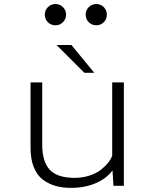

<svg xmlns="http://www.w3.org/2000/svg" viewBox="-20 -900 750 930"><path d="M197 -829Q197 -850.5 212 -865.5Q227 -880.5 248.5 -880.5Q270 -880.5 285 -865.5Q300 -850.5 300 -829Q300 -807.5 285 -792.5Q270 -777.5 248.5 -777.5Q227 -777.5 212 -792.2Q197 -807 197 -829ZM395 -829Q395 -850.5 410 -865.5Q425 -880.5 446.5 -880.5Q468 -880.5 482.8 -865.5Q497.5 -850.5 497.5 -829Q497.5 -807.5 482.8 -792.5Q468 -777.5 446.5 -777.5Q425 -777.5 410 -792.2Q395 -807 395 -829ZM436.5 -547.5H388.5L254 -682H326ZM324 10Q282.5 10 249 0.5Q215.5 -9 187.2 -30.2Q159 -51.5 143.5 -90.5Q128 -129.5 128 -184V-501H184.5V-199.5Q184.5 -117 221 -77.8Q257.5 -38.5 342 -38.5Q380.5 -38.5 414.2 -49.8Q448 -61 469.5 -78.2Q491 -95.5 504.8 -113.2Q518.5 -131 523.5 -147V-501H580V0H529.5L525 -74.5Q496 -35.5 443.8 -12.8Q391.5 10 324 10Z"/></svg>

Font: League Mono UltraLight
Style: Regular
Weight: 200
Width: 6
Designer: Tyler Finck
Foundry: The League of Moveable Type / Tyler Finck
Version: Version 2.210